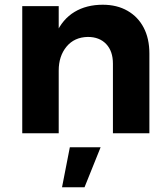

<svg xmlns="http://www.w3.org/2000/svg" viewBox="-20 -563 710 811"><path d="M457 -294Q457 -347 428.5 -377Q400 -407 351 -407Q294 -406 261 -366Q228 -326 228 -265H189Q189 -359 216.5 -420.5Q244 -482 294.5 -512.5Q345 -543 414 -543Q474 -543 518.5 -517.5Q563 -492 587 -446Q611 -400 611 -337V0H457ZM74 -537H228V0H74ZM275 59H405L337 228H242Z"/></svg>

Font: Alexandria SemiBold
Style: Regular
Weight: 600
Designer: Mohamed Gaber
Foundry: Kief Type Foundry
Version: Version 5.100